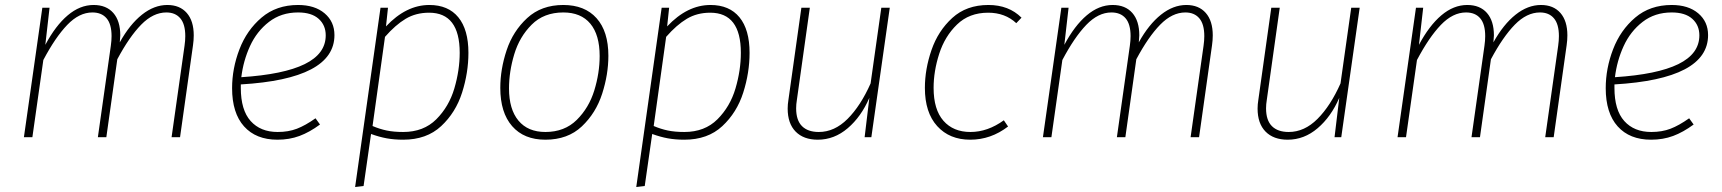

<svg xmlns="http://www.w3.org/2000/svg" viewBox="-20 -551 6914 771"><path d="M758 -409Q758 -390 755 -369L703 0H669L721 -367Q724 -388 724 -406Q724 -454 704 -477.5Q684 -501 648 -501Q595 -501 547 -452Q499 -403 451 -313L407 0H373L425 -367Q428 -388 428 -406Q428 -454 408 -477.5Q388 -501 351 -501Q298 -501 250 -451Q202 -401 154 -310L110 0H76L150 -520H179L162 -371Q203 -448 252 -489.5Q301 -531 356 -531Q407 -531 435 -499Q463 -467 463 -409Q463 -401 461 -381Q501 -453 550 -492Q599 -531 652 -531Q702 -531 730 -499Q758 -467 758 -409Z M947 -212V-198Q947 -109 986.5 -65Q1026 -21 1095 -21Q1138 -21 1172 -34Q1206 -47 1247 -76L1265 -51Q1223 -20 1182.5 -5Q1142 10 1094 10Q1008 10 960 -43.5Q912 -97 912 -197Q912 -276 941.5 -353Q971 -430 1030.5 -480.5Q1090 -531 1177 -531Q1244 -531 1283.5 -497.5Q1323 -464 1323 -410Q1323 -234 947 -212ZM949 -241Q1119 -252 1203.5 -293.5Q1288 -335 1288 -409Q1288 -450 1259.5 -475.5Q1231 -501 1177 -501Q1109 -501 1060 -463Q1011 -425 984 -366Q957 -307 949 -241Z M1508 -520H1538L1530 -445Q1611 -531 1704 -531Q1780 -531 1820.5 -481.5Q1861 -432 1861 -339Q1861 -259 1835.5 -179Q1810 -99 1751.5 -44.5Q1693 10 1599 10Q1563 10 1533 4.5Q1503 -1 1470 -13L1440 196L1406 200ZM1826 -339Q1826 -500 1703 -500Q1650 -500 1609 -475.5Q1568 -451 1526 -403L1476 -45Q1504 -33 1532.5 -27Q1561 -21 1599 -21Q1681 -21 1732 -72Q1783 -123 1804.5 -196Q1826 -269 1826 -339Z M1989 -198Q1989 -273 2014.5 -349.5Q2040 -426 2097 -478.5Q2154 -531 2242 -531Q2328 -531 2375.5 -478Q2423 -425 2423 -327Q2423 -252 2398 -174.5Q2373 -97 2316.5 -43.5Q2260 10 2170 10Q2084 10 2036.5 -44.5Q1989 -99 1989 -198ZM2388 -326Q2388 -411 2350.5 -456Q2313 -501 2242 -501Q2164 -501 2115 -452Q2066 -403 2045 -333Q2024 -263 2024 -196Q2024 -112 2062 -66.5Q2100 -21 2170 -21Q2247 -21 2296 -69.5Q2345 -118 2366.5 -188Q2388 -258 2388 -326Z M2637 -520H2667L2659 -445Q2740 -531 2833 -531Q2909 -531 2949.5 -481.5Q2990 -432 2990 -339Q2990 -259 2964.5 -179Q2939 -99 2880.5 -44.5Q2822 10 2728 10Q2692 10 2662 4.5Q2632 -1 2599 -13L2569 196L2535 200ZM2955 -339Q2955 -500 2832 -500Q2779 -500 2738 -475.5Q2697 -451 2655 -403L2605 -45Q2633 -33 2661.5 -27Q2690 -21 2728 -21Q2810 -21 2861 -72Q2912 -123 2933.5 -196Q2955 -269 2955 -339Z M3143 -115Q3143 -132 3146 -150L3198 -520H3232L3180 -150Q3177 -132 3177 -116Q3177 -68 3200.5 -44.5Q3224 -21 3268 -21Q3331 -21 3383.5 -73.5Q3436 -126 3476 -216L3519 -520H3553L3479 0H3452L3471 -158Q3438 -82 3384 -36Q3330 10 3264 10Q3207 10 3175 -22.5Q3143 -55 3143 -115Z M4082 -480 4061 -458Q4016 -500 3948 -500Q3872 -500 3823 -452.5Q3774 -405 3751.5 -335Q3729 -265 3729 -198Q3729 -111 3768.5 -66Q3808 -21 3877 -21Q3946 -21 4011 -68L4028 -43Q3959 10 3876 10Q3793 10 3743.5 -44.5Q3694 -99 3694 -198Q3694 -273 3720.5 -350Q3747 -427 3804 -479Q3861 -531 3949 -531Q4031 -531 4082 -480Z M4850 -409Q4850 -390 4847 -369L4795 0H4761L4813 -367Q4816 -388 4816 -406Q4816 -454 4796 -477.5Q4776 -501 4740 -501Q4687 -501 4639 -452Q4591 -403 4543 -313L4499 0H4465L4517 -367Q4520 -388 4520 -406Q4520 -454 4500 -477.5Q4480 -501 4443 -501Q4390 -501 4342 -451Q4294 -401 4246 -310L4202 0H4168L4242 -520H4271L4254 -371Q4295 -448 4344 -489.5Q4393 -531 4448 -531Q4499 -531 4527 -499Q4555 -467 4555 -409Q4555 -401 4553 -381Q4593 -453 4642 -492Q4691 -531 4744 -531Q4794 -531 4822 -499Q4850 -467 4850 -409Z M5030 -115Q5030 -132 5033 -150L5085 -520H5119L5067 -150Q5064 -132 5064 -116Q5064 -68 5087.5 -44.5Q5111 -21 5155 -21Q5218 -21 5270.5 -73.5Q5323 -126 5363 -216L5406 -520H5440L5366 0H5339L5358 -158Q5325 -82 5271 -36Q5217 10 5151 10Q5094 10 5062 -22.5Q5030 -55 5030 -115Z M6274 -409Q6274 -390 6271 -369L6219 0H6185L6237 -367Q6240 -388 6240 -406Q6240 -454 6220 -477.5Q6200 -501 6164 -501Q6111 -501 6063 -452Q6015 -403 5967 -313L5923 0H5889L5941 -367Q5944 -388 5944 -406Q5944 -454 5924 -477.5Q5904 -501 5867 -501Q5814 -501 5766 -451Q5718 -401 5670 -310L5626 0H5592L5666 -520H5695L5678 -371Q5719 -448 5768 -489.5Q5817 -531 5872 -531Q5923 -531 5951 -499Q5979 -467 5979 -409Q5979 -401 5977 -381Q6017 -453 6066 -492Q6115 -531 6168 -531Q6218 -531 6246 -499Q6274 -467 6274 -409Z M6463 -212V-198Q6463 -109 6502.5 -65Q6542 -21 6611 -21Q6654 -21 6688 -34Q6722 -47 6763 -76L6781 -51Q6739 -20 6698.5 -5Q6658 10 6610 10Q6524 10 6476 -43.5Q6428 -97 6428 -197Q6428 -276 6457.5 -353Q6487 -430 6546.5 -480.5Q6606 -531 6693 -531Q6760 -531 6799.5 -497.5Q6839 -464 6839 -410Q6839 -234 6463 -212ZM6465 -241Q6635 -252 6719.5 -293.5Q6804 -335 6804 -409Q6804 -450 6775.5 -475.5Q6747 -501 6693 -501Q6625 -501 6576 -463Q6527 -425 6500 -366Q6473 -307 6465 -241Z"/></svg>

Font: FiraGO UltraLight
Style: Italic
Weight: 200
Italic angle: -8°
Designer: bBox Type GmbH
Foundry: bBox Type GmbH
Version: Version 1.001